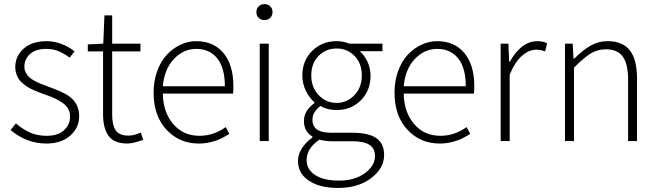

<svg xmlns="http://www.w3.org/2000/svg" viewBox="-20 -695 3244 946"><path d="M32.2 -54.2 58.1 -86.9Q93.8 -57.1 128.7 -41.5Q163.6 -25.9 210.9 -25.9Q265.1 -25.9 295.2 -53.2Q325.2 -80.6 325.2 -121.1Q325.2 -142.6 315.4 -159.7Q305.7 -176.8 286.4 -189.5Q267.1 -202.1 250.5 -210Q233.9 -217.8 208 -227.1Q187.5 -234.4 176 -238.5Q164.6 -242.7 146 -251Q127.4 -259.3 116.7 -266.1Q106 -272.9 92.8 -283.7Q79.6 -294.4 72.5 -305.4Q65.4 -316.4 60.3 -331.5Q55.2 -346.7 55.2 -363.8Q55.2 -418.5 96.4 -455.3Q137.7 -492.2 210 -492.2Q246.6 -492.2 283.2 -478.3Q319.8 -464.4 347.2 -441.9L323.2 -411.1Q295.4 -431.6 268.6 -442.9Q241.7 -454.1 208 -454.1Q155.8 -454.1 127.9 -428.7Q100.1 -403.3 100.1 -367.2Q100.1 -351.1 106.9 -337.6Q113.8 -324.2 122.8 -315.4Q131.8 -306.6 149.2 -297.4Q166.5 -288.1 178.5 -283.2Q190.4 -278.3 212.9 -270Q216.8 -268.6 224.6 -265.6Q291.5 -241.2 317.9 -222.7Q370.1 -186 370.1 -123Q370.1 -66.4 326.4 -27.1Q282.7 12.2 208 12.2Q111.3 12.2 32.2 -54.2Z M412.6 -441.9V-476.1L488.8 -480L494.6 -619.1H532.7V-480H671.9V-441.9H532.7V-128.9Q532.7 -78.6 550 -52.7Q567.4 -26.9 613.8 -26.9Q640.6 -26.9 673.8 -42L685.5 -5.9Q634.3 12.2 607.9 12.2Q542 12.2 514.9 -25.4Q487.8 -63 487.8 -132.8V-441.9Z M736.8 -238.8Q736.8 -295.9 754.4 -344.5Q772 -393.1 801.5 -424.8Q831.1 -456.5 868.7 -474.4Q906.2 -492.2 946.3 -492.2Q1032.2 -492.2 1081.1 -433.6Q1129.9 -375 1129.9 -270Q1129.9 -246.1 1127.9 -233.9H782.2Q783.7 -142.1 833.3 -84Q882.8 -25.9 962.9 -25.9Q1032.2 -25.9 1092.3 -68.8L1109.9 -35.2Q1085.4 -20.5 1068.6 -12Q1051.8 -3.4 1021.7 4.4Q991.7 12.2 959 12.2Q863.8 12.2 800.3 -55.9Q736.8 -124 736.8 -238.8ZM782.2 -270H1087.9Q1087.9 -360.4 1050.5 -407.2Q1013.2 -454.1 947.3 -454.1Q883.8 -454.1 836.7 -404.1Q789.6 -354 782.2 -270Z M1243.2 -634.8Q1243.2 -652.8 1254.6 -663.8Q1266.1 -674.8 1283.2 -674.8Q1300.3 -674.8 1311.5 -663.8Q1322.8 -652.8 1322.8 -634.8Q1322.8 -617.7 1311.3 -606.9Q1299.8 -596.2 1283.2 -596.2Q1266.6 -596.2 1254.9 -606.9Q1243.2 -617.7 1243.2 -634.8ZM1259.8 0V-480H1304.2V0Z M1448.2 98.1Q1448.2 66.9 1467 36.6Q1485.8 6.3 1519.5 -18.1V-22Q1477.5 -46.9 1477.5 -99.1Q1477.5 -149.9 1529.3 -187V-190.9Q1504.4 -212.4 1487.1 -247.6Q1469.7 -282.7 1469.7 -323.2Q1469.7 -397 1518.3 -444.6Q1566.9 -492.2 1638.7 -492.2Q1669.9 -492.2 1701.7 -480H1864.3V-442.9H1752.4Q1776.4 -421.9 1791 -390.1Q1805.7 -358.4 1805.7 -321.8Q1805.7 -248.5 1757.8 -200.7Q1710 -152.8 1638.7 -152.8Q1591.8 -152.8 1558.6 -172.9Q1540 -157.7 1529.8 -141.8Q1519.5 -126 1519.5 -104Q1519.5 -41 1611.3 -41H1714.4Q1795.4 -41 1834 -14.6Q1872.6 11.7 1872.6 68.8Q1872.6 133.8 1809.1 182.4Q1745.6 231 1645.5 231Q1554.7 231 1501.5 195.1Q1448.2 159.2 1448.2 98.1ZM1490.7 94.2Q1490.7 140.1 1533 167.5Q1575.2 194.8 1650.4 194.8Q1728 194.8 1777.8 158.2Q1827.6 121.6 1827.6 74.2Q1827.6 35.6 1799.8 18.3Q1772 1 1716.3 1H1613.3Q1586.9 1 1553.7 -6.8Q1490.7 35.6 1490.7 94.2ZM1513.7 -323.2Q1513.7 -264.2 1550.3 -226.1Q1586.9 -188 1638.7 -188Q1689.5 -188 1726.1 -226.1Q1762.7 -264.2 1762.7 -323.2Q1762.7 -382.8 1726.8 -419.4Q1690.9 -456.1 1638.7 -456.1Q1585.9 -456.1 1549.8 -419.7Q1513.7 -383.3 1513.7 -323.2Z M1923.8 -238.8Q1923.8 -295.9 1941.4 -344.5Q1959 -393.1 1988.5 -424.8Q2018.1 -456.5 2055.7 -474.4Q2093.3 -492.2 2133.3 -492.2Q2219.2 -492.2 2268.1 -433.6Q2316.9 -375 2316.9 -270Q2316.9 -246.1 2314.9 -233.9H1969.2Q1970.7 -142.1 2020.3 -84Q2069.8 -25.9 2149.9 -25.9Q2219.2 -25.9 2279.3 -68.8L2296.9 -35.2Q2272.5 -20.5 2255.6 -12Q2238.8 -3.4 2208.7 4.4Q2178.7 12.2 2146 12.2Q2050.8 12.2 1987.3 -55.9Q1923.8 -124 1923.8 -238.8ZM1969.2 -270H2274.9Q2274.9 -360.4 2237.5 -407.2Q2200.2 -454.1 2134.3 -454.1Q2070.8 -454.1 2023.7 -404.1Q1976.6 -354 1969.2 -270Z M2446.8 0V-480H2484.9L2488.8 -391.1H2492.2Q2517.6 -438 2552.2 -465.1Q2586.9 -492.2 2627.9 -492.2Q2654.8 -492.2 2675.8 -481.9L2666 -441.9Q2643.1 -450.2 2622.1 -450.2Q2586.9 -450.2 2552.2 -420.4Q2517.6 -390.6 2491.2 -327.1V0Z M2763.7 0V-480H2801.8L2805.7 -405.8H2809.1Q2851.1 -447.8 2889.6 -470Q2928.2 -492.2 2973.6 -492.2Q3047.9 -492.2 3083.3 -446.8Q3118.7 -401.4 3118.7 -308.1V0H3074.7V-301.8Q3074.7 -379.4 3048.8 -415.8Q3022.9 -452.1 2964.8 -452.1Q2924.3 -452.1 2890.1 -431.2Q2856 -410.2 2808.1 -361.8V0Z"/></svg>

Font: Source Sans Pro Light
Style: Regular
Weight: 300
Designer: Paul D. Hunt
Foundry: Adobe Systems Incorporated
Version: Version 2.020;PS 2.0;hotconv 1.0.86;makeotf.lib2.5.63406